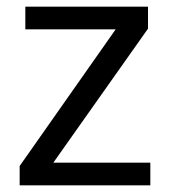

<svg xmlns="http://www.w3.org/2000/svg" viewBox="-20 -556 510 576"><path d="M431 0H39V-58L327 -468H56V-536H424V-470L140 -68H431Z"/></svg>

Font: Noto Music
Style: Regular
Weight: 400
Designer: Monotype Design Team, Benjamin Yang
Foundry: Monotype Imaging Inc.
Version: Version 2.002; ttfautohint (v1.8.4.7-5d5b)